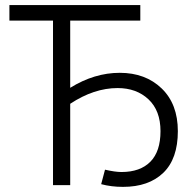

<svg xmlns="http://www.w3.org/2000/svg" viewBox="-20 -730 771 757"><path d="M464.8 6.8Q418.5 6.8 378.9 -3.9L394 -61Q434.1 -51.8 459 -51.8Q532.7 -51.8 572.8 -92.3Q612.8 -132.8 612.8 -212.9Q612.8 -293.9 565.4 -338.4Q518.1 -382.8 443.8 -382.8Q350.6 -382.8 256.8 -320.8V0H189V-648.9H17.1V-710H533.2V-648.9H256.8V-383.8Q352.1 -442.9 452.1 -442.9Q553.7 -442.9 617.4 -381.3Q681.2 -319.8 681.2 -212.9Q681.2 -104 623.8 -48.6Q566.4 6.8 464.8 6.8Z"/></svg>

Font: Rawline
Style: Regular
Weight: 400
Designer: Matt McInerney, Pablo Impallari, Rodrigo Fuenzalida
Foundry: Matt McInerney, Pablo Impallari, Rodrigo Fuenzalida
Version: Version 4.020;PS 004.020;hotconv 1.0.88;makeotf.lib2.5.64775